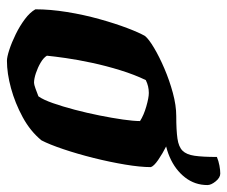

<svg xmlns="http://www.w3.org/2000/svg" viewBox="-72 -598 670 567"><g transform="rotate(90 263.5 -315.0)"><path d="M160 0Q149 0 127.5 -7Q106 -14 81.5 -26Q57 -38 37 -53Q17 -68 8 -84Q8 -128 16 -177.5Q24 -227 37 -273.5Q50 -320 63.5 -355.5Q77 -391 87 -408Q96 -419 122 -434.5Q148 -450 183 -465Q218 -480 255 -490Q292 -500 323 -500Q338 -500 362 -492Q386 -484 410.5 -471.5Q435 -459 453 -446.5Q471 -434 474 -425Q474 -394 466.5 -349Q459 -304 447 -256Q435 -208 421 -166.5Q407 -125 395 -102Q368 -69 326.5 -46.5Q285 -24 241 -12Q197 0 160 0ZM225 -80Q230 -80 242.5 -84.5Q255 -89 265 -93Q275 -107 285 -135.5Q295 -164 304.5 -200Q314 -236 321.5 -273.5Q329 -311 333.5 -342.5Q338 -374 338 -393Q321 -404 295 -411.5Q269 -419 255 -419Q235 -419 217 -410Q201 -377 188 -335Q175 -293 166 -251Q157 -209 152 -174Q147 -139 145 -118Q151 -108 165.5 -99.5Q180 -91 196.5 -85.5Q213 -80 225 -80ZM359 -464Q350 -464 341 -465Q332 -466 323 -469V-500Q365 -500 389.5 -503.5Q414 -507 425.5 -518.5Q437 -530 440.5 -554Q444 -578 444 -620Q456 -625 469.5 -627.5Q483 -630 493 -630Q505 -630 516 -616.5Q527 -603 527 -592Q527 -555 504.5 -526Q482 -497 444 -480.5Q406 -464 359 -464Z"/></g></svg>

Font: Texturina 72pt 72pt Black
Style: Italic
Weight: 900
Italic angle: -11°
Designer: Guillermo Torres Carreño
Foundry: Omnibus-Type
Version: Version 1.002; ttfautohint (v1.8.3)